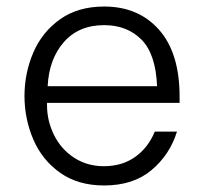

<svg xmlns="http://www.w3.org/2000/svg" viewBox="-20 -562 625 588"><path d="M55 -268Q55 -338 82 -401Q109 -464 164 -503Q219 -542 299 -542Q404 -542 467 -471Q530 -400 530 -266V-247H124V-240Q124 -192 145.5 -148.5Q167 -105 207 -79Q247 -53 298 -53Q354 -53 394 -81.5Q434 -110 454 -159H522Q500 -88 444 -41Q388 6 299 6Q219 6 164 -33Q109 -72 82 -135Q55 -198 55 -268ZM461 -298Q457 -397 413 -441Q369 -485 299 -485Q221 -485 175.5 -433Q130 -381 126 -298Z"/></svg>

Font: Lopes Sans Light
Style: Regular
Weight: 300
Designer: Gabriel Lam, Diego Maldonado
Foundry: TypeRant, Foresti Design
Version: Version 4.000